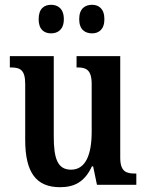

<svg xmlns="http://www.w3.org/2000/svg" viewBox="-20 -770 610 800"><path d="M364 -631C390 -631 415 -646 415 -690C415 -735 390 -750 364 -750C335 -750 310 -735 310 -690C310 -646 335 -631 364 -631ZM193 -631C220 -631 246 -646 246 -690C246 -735 220 -750 193 -750C165 -750 141 -735 141 -690C141 -646 165 -631 193 -631ZM230 10C290 10 333 -12 363 -77H368L384 0H548V-47H542C507 -47 481 -54 481 -113V-536H299V-489H303C337 -489 362 -481 362 -420V-221C362 -126 337 -63 276 -63C219 -63 204 -111 204 -202V-536H21V-489H25C65 -489 85 -478 85 -420V-187C85 -51 131 10 230 10Z"/></svg>

Font: Noto Serif Myanmar Condensed SemiBold
Style: Regular
Weight: 600
Width: 3
Designer: Ben Mitchell and the Monotype Design Team
Foundry: Monotype Imaging Inc.
Version: Version 2.106